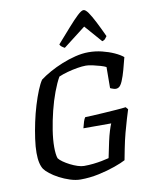

<svg xmlns="http://www.w3.org/2000/svg" viewBox="-102 -1040 879 1115"><g transform="rotate(-10 337.5 -483.0)"><path d="M282 0Q253 0 220.5 -10.5Q188 -21 158.5 -36.5Q129 -52 107.5 -69Q86 -86 77 -99Q67 -114 61.5 -138Q56 -162 56 -196Q56 -232 62.5 -278.5Q69 -325 79.5 -374.5Q90 -424 104 -470Q118 -516 133 -553Q148 -590 162 -610Q187 -629 222 -648.5Q257 -668 296.5 -684Q336 -700 376.5 -710Q417 -720 454 -720Q495 -720 533.5 -710.5Q572 -701 604 -686.5Q636 -672 655 -656Q646 -620 636 -583.5Q626 -547 615 -521Q604 -495 592 -488Q579 -480 563 -485Q547 -490 542 -493L543 -617Q532 -623 510 -629.5Q488 -636 465 -641Q442 -646 426 -646Q404 -646 374.5 -641Q345 -636 316 -628Q287 -620 264 -610Q245 -577 226.5 -527.5Q208 -478 194 -421.5Q180 -365 171.5 -310.5Q163 -256 163 -212Q163 -191 165 -173.5Q167 -156 171 -145Q179 -134 196 -122Q213 -110 234.5 -99Q256 -88 277.5 -81Q299 -74 315 -74Q344 -74 370.5 -77Q397 -80 420.5 -84.5Q444 -89 463 -94L483 -190Q490 -222 498.5 -249.5Q507 -277 513 -290H349Q354 -311 359.5 -328Q365 -345 371 -352Q383 -352 413.5 -353.5Q444 -355 481.5 -357.5Q519 -360 554.5 -362.5Q590 -365 612 -368L624 -354Q618 -335 607.5 -300.5Q597 -266 585.5 -222.5Q574 -179 565 -133L552 -66Q530 -54 486.5 -38.5Q443 -23 389.5 -11.5Q336 0 282 0ZM324 -769Q314 -774 306 -780.5Q298 -787 296 -794Q340 -844 374 -882.5Q408 -921 432 -943.5Q456 -966 468 -966Q480 -966 495.5 -944Q511 -922 531 -883Q551 -844 574 -794Q569 -787 563 -779.5Q557 -772 545 -769L456 -871Z"/></g></svg>

Font: Texturina 12pt Medium
Style: Italic
Weight: 500
Italic angle: -11°
Designer: Guillermo Torres Carreño
Foundry: Omnibus-Type
Version: Version 1.002